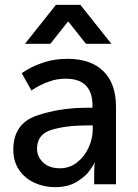

<svg xmlns="http://www.w3.org/2000/svg" viewBox="-20 -761 568 793"><path d="M340 -316H362V-325Q362 -436 251 -436Q216 -436 185 -425Q154 -414 132 -401Q110 -388 110 -387L70 -458Q70 -460 96.5 -475.5Q123 -491 165 -504.5Q207 -518 259 -518Q355 -518 407 -467Q459 -416 459 -320V0H369V-48Q369 -64 370 -74.5Q371 -85 371 -88H369Q369 -83 351 -57.5Q333 -32 297 -10Q261 12 207 12Q162 12 122.5 -6Q83 -24 59 -59Q35 -94 35 -142Q35 -250 130.5 -283Q226 -316 340 -316ZM228 -66Q267 -66 298 -90Q329 -114 346 -151.5Q363 -189 363 -227V-243H338Q254 -243 193.5 -225Q133 -207 133 -147Q133 -114 158 -90Q183 -66 228 -66ZM211 -741H312L440 -580H335L263 -671H260L188 -580H83Z"/></svg>

Font: Museo Sans Medium
Style: Regular
Weight: 500
Designer: Jos Buivenga
Foundry: Jos Buivenga & Rosetta Type Foundry (extension, remastering)
Version: Version 3.600;PS 1.000;hotconv 1.0.88;makeotf.lib2.5.647800;